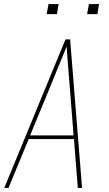

<svg xmlns="http://www.w3.org/2000/svg" viewBox="-20 -930 540 950"><path d="M1 0 304 -735H327L386 0H365L346 -242H122L22 0ZM344 -260 326 -490Q322 -542 317.5 -594.5Q313 -647 310 -700Q288 -647 266.5 -594.5Q245 -542 224 -490L129 -260ZM411 -860 420 -910H470L462 -860ZM211 -860 220 -910H270L262 -860Z"/></svg>

Font: Iosevka SS04 Thin
Style: Italic
Weight: 100
Italic angle: -9°
Monospace: yes
Designer: Belleve Invis
Foundry: Belleve Invis
Version: Version 19.0.0; ttfautohint (v1.8.4)